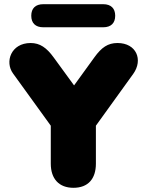

<svg xmlns="http://www.w3.org/2000/svg" viewBox="-20 -885 700 915"><path d="M330 10C400 10 437 -33 437 -105V-286L615 -533C663 -600 630 -680 540 -680C494 -680 464 -659 430 -612L333 -478L236 -611C202 -658 170 -680 126 -680C32 -680 2 -590 42 -535L222 -286V-105C222 -33 261 10 330 10ZM186 -755H472C509 -755 529 -775 529 -810C529 -845 509 -865 472 -865H186C149 -865 129 -845 129 -810C129 -775 149 -755 186 -755Z"/></svg>

Font: SN Pro Black
Style: Regular
Weight: 900
Designer: Tobias Whetton
Foundry: Supernotes
Version: Version 1.001;Glyphs 3.2 (3249)